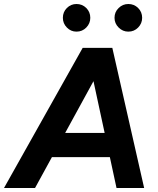

<svg xmlns="http://www.w3.org/2000/svg" viewBox="-54 -939 791 959"><path d="M-34 0 359 -700H504L121 0ZM528 0 377 -700H507L666 0ZM123 -154 143 -275H582L562 -154ZM328 -781Q300 -781 280 -801.5Q260 -822 260 -850Q260 -879 280 -899Q300 -919 328 -919Q357 -919 377 -899Q397 -879 397 -850Q397 -822 377 -801.5Q357 -781 328 -781ZM587 -781Q559 -781 538.5 -801.5Q518 -822 518 -850Q518 -879 538.5 -899Q559 -919 587 -919Q616 -919 636 -899Q656 -879 656 -850Q656 -822 636 -801.5Q616 -781 587 -781Z"/></svg>

Font: Figtree
Style: Bold Italic
Weight: 700
Italic angle: -9.5°
Foundry: Erik Kennedy
Version: Version 2.001;gftools[0.9.30]